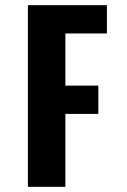

<svg xmlns="http://www.w3.org/2000/svg" viewBox="-20 -720 490 740"><path d="M392 -591H232V-390H359V-281H232V0H87.5V-700H392Z"/></svg>

Font: League Mono Condensed
Style: Bold
Weight: 700
Width: 1
Designer: Tyler Finck
Foundry: The League of Moveable Type / Tyler Finck
Version: Version 2.210